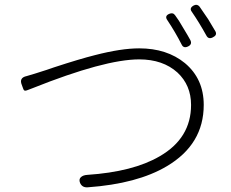

<svg xmlns="http://www.w3.org/2000/svg" viewBox="-20 -816 986 818"><path d="M321 -37Q315 -52 324.5 -61Q334 -70 352 -71Q547 -84 660 -150Q794 -227 794 -369Q794 -453 736 -507Q674 -563 573 -563Q426 -563 118 -440Q103 -434 97 -432Q87 -428 83 -431Q80 -433 77 -443Q75 -450 73 -454Q60 -485 94 -492Q129 -502 159 -512Q173 -516 210 -529Q320 -565 384 -581Q496 -610 573 -610Q691 -610 768 -547Q848 -480 848 -369Q848 -201 691 -108Q565 -33 354 -18Q330 -16 321 -37ZM754 -626Q727 -679 693 -730Q680 -748 701 -757Q717 -764 726 -751Q742 -730 760 -698Q782 -662 791 -645Q800 -627 781 -618Q762 -609 754 -626ZM859 -665Q828 -721 797 -766Q785 -782 806 -793Q820 -800 830 -788Q838 -777 854 -753Q863 -740 867 -734Q889 -698 898 -682Q906 -666 887 -657Q868 -647 859 -665Z"/></svg>

Font: GenSenRounded TW L
Style: Regular
Weight: 300
Version: Version 1.501;PS 1;hotconv 16.6.51;makeotf.lib2.5.65220